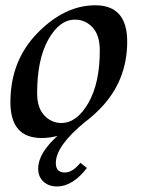

<svg xmlns="http://www.w3.org/2000/svg" viewBox="-20 -502 552 712"><path d="M207.5 -45.9Q264.6 -45.9 307.4 -119.6Q350.1 -193.4 350.1 -314.5Q350.1 -371.6 323.2 -400.4Q296.4 -429.2 257.8 -429.2Q200.7 -429.2 159.2 -355.5Q117.7 -281.7 117.7 -156.2Q117.7 -102.1 144.3 -74Q170.9 -45.9 207.5 -45.9ZM134.3 9.8Q18.6 9.8 18.6 -123Q18.6 -276.9 119.1 -379.6Q219.7 -482.4 333.5 -482.4Q451.7 -482.4 451.7 -347.7Q451.7 -198.7 346.9 -94.5Q242.2 9.8 134.3 9.8ZM190.9 189.5Q160.6 189.5 141.1 171.4Q121.6 153.3 121.6 123.5Q121.6 43.5 263.2 -51.8L295.4 -49.8Q187 39.1 187 102.5Q187 137.7 220.7 137.7Q249 137.7 278.3 101.6L302.2 121.1Q249.5 189.5 190.9 189.5Z"/></svg>

Font: Kelvinch
Style: Italic
Weight: 400
Italic angle: -10°
Designer: Paul James Miller
Foundry: High-Logic / Made with FontCreator
Version: Version 3.40;July 22, 2017;FontCreator 11.0.0.2388 64-bit